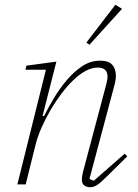

<svg xmlns="http://www.w3.org/2000/svg" viewBox="-20 -775 582 807"><path d="M359 12Q345 12 334.5 4.5Q324 -3 324 -20Q324 -33 329 -53L427 -422Q432 -442 432 -452Q432 -491 391 -491Q343 -491 288 -438Q264 -415 239.5 -383Q215 -351 193.5 -314.5Q172 -278 155 -239.5Q138 -201 129 -165L88 0H53L173 -482H87L91 -499L217 -516L159 -288L165 -287Q182 -321 206 -361.5Q230 -402 260 -437.5Q290 -473 325 -496.5Q360 -520 401 -520Q437 -520 452 -502.5Q467 -485 467 -457Q467 -439 461 -417L356 -23L374 -15L504 -129L515 -118L431 -35Q402 -6 387.5 3Q373 12 359 12ZM343 -596 465 -755 493 -738 356 -587Z"/></svg>

Font: IBM Plex Serif ExtLt
Style: Italic
Weight: 200
Italic angle: -14°
Designer: Mike Abbink, Paul van der Laan, Pieter van Rosmalen
Foundry: Bold Monday
Version: Version 3.001